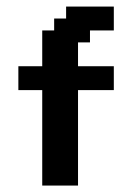

<svg xmlns="http://www.w3.org/2000/svg" viewBox="-20 -576 373 596"><path d="M37 -370.4H111.1V-481.5H148.1V-518.5H185.2V-555.6H333.3V-481.5H259.3V-444.4H222.2V-370.4H333.3V-296.3H222.2V0H111.1V-296.3H37Z"/></svg>

Font: Jersey 15
Style: Regular
Weight: 400
Designer: Sarah Cadigan-Fried
Version: Version 1.001; ttfautohint (v1.8.4.7-5d5b)